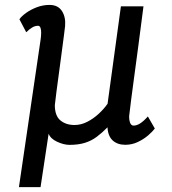

<svg xmlns="http://www.w3.org/2000/svg" viewBox="-20 -583 704 785"><path d="M145.8 182H57.4L146.2 -422.3Q148.1 -435.8 148.3 -448.5Q148.6 -461.1 145.5 -469.4Q142.5 -477.6 135.1 -477.6Q123.5 -477.6 111.9 -470.8Q100.3 -464.1 87.3 -451.1L59.4 -504.1Q67.4 -516.2 86.2 -529.9Q104.9 -543.5 130.1 -553.2Q155.4 -562.9 182.5 -562.9Q217.1 -562.9 233.3 -537.8Q249.4 -512.8 246.1 -476.1Q244.7 -463.5 240.8 -433.3Q237 -403.2 231.6 -363.7Q226.3 -324.2 220.9 -283.4Q215.4 -242.6 210.8 -207.9Q206.2 -173.1 204.2 -153.1Q204.2 -109.6 227 -90.7Q249.7 -71.9 284.8 -71.9Q311.5 -71.9 336.9 -85Q362.4 -98.1 383.8 -118Q405.3 -137.9 419.8 -158.8L474.3 -557H566.6Q554.4 -461.6 544.9 -390.3Q535.4 -318.9 528.3 -266.4Q521.2 -214 516.3 -176Q511.3 -138.1 508.2 -109.7Q507.4 -94.1 511.7 -81.8Q516.1 -69.5 526.1 -69.5Q539.1 -69.5 553.3 -78.6Q567.6 -87.8 584.6 -106.9L613 -57.5Q603.7 -45.1 585.6 -29.4Q567.4 -13.8 543.4 -2.4Q519.4 9 492.1 9Q460.4 9 440.9 -8.6Q421.5 -26.2 419.5 -62.5Q397.3 -39.9 375.6 -23.7Q354 -7.5 327.4 0.9Q300.8 9.3 263.4 9.3Q240.1 9 213.2 -3.6Q186.2 -16.2 178.8 -36.4Z"/></svg>

Font: Merriweather Sans Variable Regular
Style: Italic
Weight: 300
Italic angle: -8°
Designer: Eben Sorkin
Foundry: Eben Sorkin
Version: Version 2.001